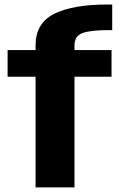

<svg xmlns="http://www.w3.org/2000/svg" viewBox="-20 -809 544 829"><path d="M133.6 0H301.6V-477.8H461.6V-592.7H301.6V-613.1Q301.6 -653 335.5 -666Q369.3 -679 448.3 -679H464.5V-789.5H443.8Q294.4 -789.5 214 -749.3Q133.6 -709.1 133.6 -613.6V-592.7H12.8V-477.8H133.6Z"/></svg>

Font: Anybody Thin
Style: Regular
Weight: 100
Designer: Tyler Finck
Foundry: Etcetera Type Company
Version: Version 1.114;gftools[0.9.25]